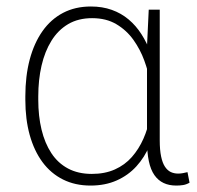

<svg xmlns="http://www.w3.org/2000/svg" viewBox="-20 -558 602 588"><path d="M57.6 -252.4V-262.7Q57.6 -325.2 71 -375.7Q84.5 -426.3 110.1 -462.6Q135.7 -499 173.1 -518.6Q210.4 -538.1 258.3 -538.1Q293.5 -538.1 322.3 -527.8Q351.1 -517.6 373.8 -498.5Q396.5 -479.5 413.3 -453.1Q430.2 -426.8 441.9 -394.3Q453.6 -361.8 460 -324.7V-190.4Q453.6 -149.4 438.2 -112.8Q422.9 -76.2 397.7 -48.6Q372.6 -21 337.4 -5.4Q302.2 10.3 257.3 10.3Q210 10.3 172.9 -8.3Q135.7 -26.9 110.1 -61.5Q84.5 -96.2 71 -144.5Q57.6 -192.9 57.6 -252.4ZM97.2 -262.7V-252.4Q97.2 -202.6 107.2 -161.1Q117.2 -119.6 137.2 -89.1Q157.2 -58.6 188.2 -42Q219.2 -25.4 261.2 -25.4Q301.3 -25.4 331.8 -39.1Q362.3 -52.7 383.8 -77.1Q405.3 -101.6 419.2 -133.1Q433.1 -164.6 439.9 -200.2V-308.6Q434.1 -338.9 421.9 -372.6Q409.7 -406.2 388.7 -435.8Q367.7 -465.3 336.4 -483.9Q305.2 -502.4 262.2 -502.4Q219.7 -502.4 188.7 -484.1Q157.7 -465.8 137.5 -433.1Q117.2 -400.4 107.2 -356.9Q97.2 -313.5 97.2 -262.7ZM435.5 -528.3H469.2V-128.4Q469.2 -98.6 473.4 -78.9Q477.5 -59.1 485.1 -47.6Q492.7 -36.1 502.9 -31.2Q513.2 -26.4 525.4 -26.4Q533.7 -26.4 540.3 -27.8Q546.9 -29.3 554.2 -30.8L560.5 1.5Q550.3 7.3 540.3 8.8Q530.3 10.3 520 10.3Q497.6 10.3 481 2.4Q464.4 -5.4 452.9 -21.7Q441.4 -38.1 435.8 -64.5Q430.2 -90.8 430.2 -128.4V-416.5Z"/></svg>

Font: Roboto ExtraLight
Style: Regular
Weight: 250
Designer: Christian Robertson
Foundry: Google
Version: Version 3.009; 2024